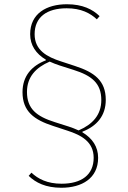

<svg xmlns="http://www.w3.org/2000/svg" viewBox="-20 -730 604 904"><path d="M457 -259C457 -188 415 -144 350 -116C334 -123 320 -129 304 -134L238 -155C152 -182 107 -218 107 -297C107 -368 149 -412 214 -440C230 -433 244 -427 260 -422L326 -401C412 -374 457 -338 457 -259ZM442 13C442 -39 415 -79 368 -107V-110C435 -136 478 -184 478 -260C478 -351 423 -390 334 -419L267 -441C202 -462 143 -493 143 -569C143 -649 200 -691 294 -691C362 -691 405 -668 436 -639L449 -654C416 -686 369 -710 295 -710C199 -710 122 -666 122 -569C122 -517 149 -477 196 -449V-446C129 -420 86 -372 86 -296C86 -205 141 -166 230 -137L297 -115C362 -94 421 -63 421 13C421 93 364 135 270 135C202 135 159 112 128 83L115 98C148 130 195 154 269 154C365 154 442 110 442 13Z"/></svg>

Font: IBM Plex Sans Thai Looped Thin
Style: Regular
Weight: 100
Designer: Mike Abbink, Paul van der Laan, Pieter van Rosmalen, Ben Mitchell, Mark Frömberg
Foundry: Bold Monday
Version: Version 1.1